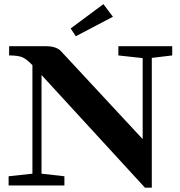

<svg xmlns="http://www.w3.org/2000/svg" viewBox="-20 -883 858 914"><path d="M340.8 -710.4 316.4 -747.6 472.2 -863.3 517.6 -803.2ZM21 0V-43.9L134.3 -56.2V-572.8Q105 -603.5 84 -611.3Q63 -619.1 23.4 -619.1V-663.1H198.2Q248 -663.1 270.5 -639.2L659.2 -220.7V-606.4L543.5 -619.1V-663.1H799.8V-619.1L702.6 -607.4V10.3H669.9L177.7 -525.9V-56.2L286.6 -43.9V0Z"/></svg>

Font: Elstob 6pt
Style: Bold
Weight: 700
Designer: Peter S. Baker
Version: Version 1.015